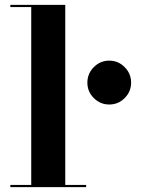

<svg xmlns="http://www.w3.org/2000/svg" viewBox="-20 -770 598 790"><path d="M339.5 -430Q339.5 -467 366 -493.8Q392.5 -520.5 429.5 -520.5Q466.5 -520.5 493 -493.8Q519.5 -467 519.5 -430Q519.5 -393 493 -366.5Q466.5 -340 429.5 -340Q392.5 -340 366 -366.5Q339.5 -393 339.5 -430ZM22.5 -9H108.5V-741H22.5V-750H248.5V-9H334.5V0H22.5Z"/></svg>

Font: Bodoni* 24pt
Style: Bold
Weight: 700
Version: Version 2.3